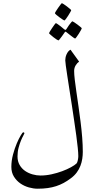

<svg xmlns="http://www.w3.org/2000/svg" viewBox="-20 -1004 602 1172"><path d="M485.4 -76.7Q485.4 -56.2 482.2 -34.7Q479 -13.2 470.9 8.1Q462.9 29.3 448.5 48.8Q434.1 68.4 412.1 84.5Q390.1 101.1 368.4 112.8Q346.7 124.5 322.8 132.3Q298.8 140.1 271.2 144Q243.7 147.9 209.5 147.9Q184.1 147.9 155.8 139.9Q127.4 131.8 104 115.5Q80.6 99.1 64.9 74Q49.3 48.8 49.3 14.6Q49.3 -23.4 59.6 -61.3Q69.8 -99.1 82.5 -128.9Q95.2 -158.7 106.7 -177.5Q118.2 -196.3 120.6 -196.3Q128.9 -196.3 128.9 -189.9Q128.9 -188 122.3 -176.3Q115.7 -164.6 107.9 -145.8Q100.1 -127 93.5 -102.3Q86.9 -77.6 86.9 -49.3Q86.9 -19 99.9 3.2Q112.8 25.4 133.5 39.6Q154.3 53.7 179 60.5Q203.6 67.4 227.1 67.4Q260.7 67.4 295.2 59.8Q329.6 52.2 359.6 41Q389.6 29.8 412.8 17.1Q436 4.4 447.3 -6.3Q449.7 -8.8 451.7 -14.2Q453.6 -19.5 455.1 -26.4Q456.5 -33.2 457.3 -39.8Q458 -46.4 458 -50.3Q458 -69.3 454.6 -102.5Q451.2 -135.7 445.6 -177.2Q439.9 -218.8 432.9 -265.9Q425.8 -313 418.9 -359.9Q411.1 -410.2 403.8 -456.8Q396.5 -503.4 390.9 -540.5Q385.3 -577.6 381.8 -602.8Q378.4 -627.9 378.4 -635.3Q378.4 -643.1 380.1 -652.6Q381.8 -662.1 386 -671.6Q390.1 -681.2 396.2 -689Q402.3 -696.8 410.6 -700.7Q411.1 -699.2 419.4 -688Q427.7 -676.8 437.5 -663.1L462.9 -627.9Q452.1 -621.1 442.4 -605.7Q432.6 -590.3 432.6 -570.8Q432.6 -549.8 436.5 -516.6Q440.4 -483.4 446.5 -442.1Q452.6 -400.9 459.2 -354.2Q465.8 -307.6 471.9 -259.8Q478 -211.9 481.7 -164.8Q485.4 -117.7 485.4 -76.7ZM414.6 -941.9Q414.6 -939.5 408.7 -929.2Q402.8 -918.9 396 -908Q389.2 -897 382.1 -887.9Q375 -878.9 372.6 -878.9Q371.1 -878.9 362.1 -885Q353 -891.1 342.5 -898.7Q332 -906.2 323.7 -913.6Q315.4 -920.9 315.4 -923.3Q315.4 -925.8 321.5 -935.8Q327.6 -945.8 335.2 -956.5Q342.8 -967.3 349.4 -975.8Q356 -984.4 357.4 -984.4Q359.9 -984.4 369.4 -978.3Q378.9 -972.2 388.7 -964.6Q398.4 -957 406.5 -950.2Q414.6 -943.4 414.6 -941.9ZM479 -831.5Q479 -829.1 473.4 -818.8Q467.8 -808.6 460.7 -797.6Q453.6 -786.6 447 -777.6Q440.4 -768.6 438 -768.6Q436.5 -768.6 428 -774.7Q419.4 -780.8 410.2 -788.1Q398.9 -796.4 384.8 -808.1Q382.3 -810.5 379.4 -810.5Q377.4 -810.5 375 -806.6Q364.7 -792.5 357.4 -781.7Q350.6 -772.5 344.5 -764.9Q338.4 -757.3 336.4 -757.3Q334.5 -757.3 325.2 -763.2Q315.9 -769 305.9 -777.1Q295.9 -785.2 287.6 -792.5Q279.3 -799.8 279.3 -801.8Q279.3 -803.7 285.4 -813.5Q291.5 -823.2 298.8 -834Q306.2 -844.7 312.7 -853.8Q319.3 -862.8 320.3 -862.8Q323.2 -862.8 332 -856.7Q340.8 -850.6 349.6 -843.8Q360.4 -835.4 372.6 -824.7Q377 -821.8 378.9 -821.3Q380.9 -821.3 384.8 -825.7Q393.6 -838.9 400.9 -850.1Q407.7 -858.9 413.8 -866.5Q419.9 -874 421.9 -874Q423.8 -874 433.1 -867.9Q442.4 -861.8 452.6 -854.2Q462.9 -846.7 470.9 -839.8Q479 -833 479 -831.5Z"/></svg>

Font: Kitab
Style: Regular
Weight: 400
Designer: SIL International
Foundry: Khaled Hosny
Version: Version 1.000